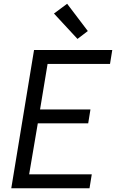

<svg xmlns="http://www.w3.org/2000/svg" viewBox="-20 -1001 640 1021"><path d="M40 0 161 -735H577L565 -661H233L193 -419H461L449 -345H181L135 -74H468L456 0ZM392 -794 267 -929 337 -981 447 -836Z"/></svg>

Font: Zed Sans Extended
Style: Italic
Weight: 400
Width: 7
Italic angle: -9°
Designer: Belleve Invis
Foundry: Belleve Invis
Version: Version 1.0.0; ttfautohint (v1.8.4)